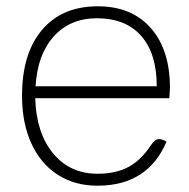

<svg xmlns="http://www.w3.org/2000/svg" viewBox="-20 -580 600 610"><path d="M518 -268H92Q95 -158 148.5 -93Q202 -28 290 -28Q348 -28 388 -49.5Q428 -71 459 -118Q472 -138 485 -138Q496 -138 509 -130Q480 -61 425 -25.5Q370 10 290 10Q217 10 163 -25Q109 -60 79.5 -124.5Q50 -189 50 -276Q50 -410 113.5 -485Q177 -560 291 -560Q398 -560 459 -491Q520 -422 520 -300ZM478 -306Q478 -410 428.5 -466Q379 -522 288 -522Q203 -522 151 -464.5Q99 -407 93 -306Z"/></svg>

Font: Krub ExtraLight
Style: Regular
Weight: 275
Designer: Ekaluck Peanpanawate
Foundry: Cadson Demak Co.,Ltd.
Version: Version 1.000; ttfautohint (v1.6)